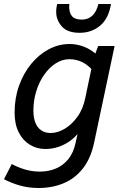

<svg xmlns="http://www.w3.org/2000/svg" viewBox="-33 -745 628 960"><path d="M-13 151 26 75Q54 91 90.5 102Q127 113 167 113Q209 113 245.5 98Q282 83 308 51.5Q334 20 345 -31L364 -116L375 -103Q355 -70 326 -47Q297 -24 263.5 -12Q230 0 194 0Q151 0 116 -21.5Q81 -43 60.5 -83.5Q40 -124 40 -182Q40 -254 62 -316Q84 -378 122.5 -425Q161 -472 210.5 -498.5Q260 -525 315 -525Q352 -525 388 -511Q424 -497 454 -468L437 -386Q409 -419 379 -434Q349 -449 314 -449Q278 -449 245.5 -428Q213 -407 188 -371.5Q163 -336 148.5 -289.5Q134 -243 134 -192Q134 -155 144.5 -130Q155 -105 174.5 -92.5Q194 -80 220 -80Q254 -80 289.5 -100.5Q325 -121 354 -161Q383 -201 394 -258L435 -454L458 -515H540L437 -29Q420 49 380.5 98.5Q341 148 284.5 171.5Q228 195 160 195Q111 195 68 183Q25 171 -13 151ZM248 -685Q248 -702 250 -710.5Q252 -719 253 -725H314Q313 -719 313 -716.5Q313 -714 313 -711Q313 -680 327.5 -663.5Q342 -647 376 -647Q407 -647 428 -666Q449 -685 459 -725H522Q510 -652 467.5 -616.5Q425 -581 365 -581Q304 -581 276 -613Q248 -645 248 -685Z"/></svg>

Font: Radio Canada
Style: Italic
Weight: 400
Italic angle: -12°
Designer: Charles Daoud, Etienne Aubert Bonn, Alexandre Saumier Demers, Jacques Le Bailly
Foundry: Radio-Canada
Version: Version 2.104;gftools[0.9.28.dev5+ged2979d]